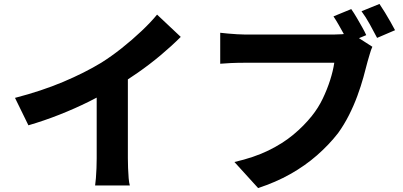

<svg xmlns="http://www.w3.org/2000/svg" viewBox="-20 -892 2040 973"><path d="M56 -396Q191 -431 300 -477Q409 -523 493 -574Q544 -606 597 -648Q650 -690 697.5 -735Q745 -780 776 -818L896 -705Q850 -659 794 -612Q738 -565 677.5 -523Q617 -481 558 -445Q501 -412 430.5 -377Q360 -342 281.5 -311Q203 -280 124 -257ZM470 -503 628 -539V-90Q628 -67 629 -40Q630 -13 632 11Q634 35 638 48H462Q464 35 466 11Q468 -13 469 -40Q470 -67 470 -90Z M1760 -846Q1774 -826 1788 -802Q1802 -778 1815 -755Q1828 -732 1836 -714L1745 -676Q1735 -697 1722.5 -719.5Q1710 -742 1697 -765Q1684 -788 1670 -809ZM1903 -872Q1916 -853 1931 -828.5Q1946 -804 1959.5 -780Q1973 -756 1982 -739L1891 -700Q1875 -731 1854 -769Q1833 -807 1812 -835ZM1867 -655Q1860 -640 1854 -618.5Q1848 -597 1843 -581Q1834 -545 1821.5 -500Q1809 -455 1791 -406Q1773 -357 1748.5 -308.5Q1724 -260 1693 -217Q1647 -158 1586.5 -105Q1526 -52 1451.5 -10Q1377 32 1288 61L1168 -71Q1268 -94 1340.5 -129.5Q1413 -165 1466.5 -209.5Q1520 -254 1560 -304Q1593 -345 1615.5 -392Q1638 -439 1653 -486Q1668 -533 1674 -574Q1659 -574 1625.5 -574Q1592 -574 1547.5 -574Q1503 -574 1454.5 -574Q1406 -574 1360.5 -574Q1315 -574 1278 -574Q1241 -574 1221 -574Q1185 -574 1150.5 -572.5Q1116 -571 1096 -569V-726Q1112 -724 1134.5 -722Q1157 -720 1181 -718.5Q1205 -717 1221 -717Q1238 -717 1267.5 -717Q1297 -717 1335 -717Q1373 -717 1414 -717Q1455 -717 1495.5 -717Q1536 -717 1571.5 -717Q1607 -717 1634 -717Q1661 -717 1673 -717Q1689 -717 1713 -718.5Q1737 -720 1758 -725Z"/></svg>

Font: Noto Sans SC ExtraBold
Style: Regular
Weight: 800
Designer: Ryoko NISHIZUKA 西塚涼子 (kana, bopomofo & ideographs); Paul D. Hunt (Latin, Greek & Cyrillic); Sandoll Communications 산돌커뮤니
Foundry: Adobe
Version: Version 2.004-H2;hotconv 1.0.118;makeotfexe 2.5.65603